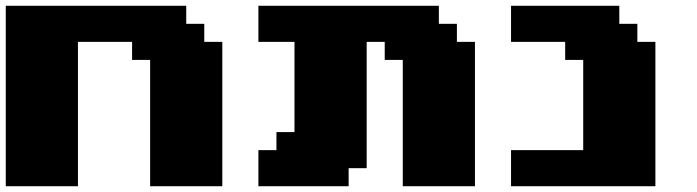

<svg xmlns="http://www.w3.org/2000/svg" viewBox="-20 -645 2415 665"><path d="M500 0H750V-500H687.5V-562.5H625V-625H0V0H250V-500H437.5V-437.5H500Z M1375 0H1625V-500H1562.5V-562.5H1500V-625H875V-500H1000V-187.5H937.5V-125H875V0H1187.5V-62.5H1250V-500H1312.5V-437.5H1375Z M1750 0H2250V-500H2187.5V-562.5H2125V-625H1750V-500H1937.5V-437.5H2000V-125H1750Z"/></svg>

Font: Faithful 32x
Style: Bold
Weight: 400
Foundry: Faithful Resource Pack
Version: Version 1.0; January 27, 2023